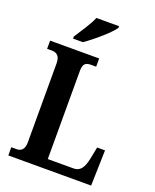

<svg xmlns="http://www.w3.org/2000/svg" viewBox="-168 -1026 907 1122"><g transform="rotate(20 286.0 -465.5)"><path d="M146 -784V-771H207C264 -810 352 -886 374 -921V-931H233C215 -886 173 -827 146 -784ZM24 0H539L545 -221H496L481 -146C469 -88 449 -59 409 -59H248V-605C248 -650 262 -663 297 -663H329V-714H24V-663H53C82 -663 105 -650 105 -602V-110C105 -64 82 -51 58 -51H24Z"/></g></svg>

Font: Noto Serif Sinhala Condensed
Style: Bold
Weight: 700
Width: 3
Designer: Jelle Bosma - Monotype Design Team
Foundry: Monotype Imaging Inc.
Version: Version 2.007